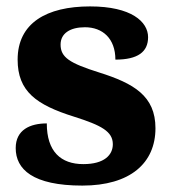

<svg xmlns="http://www.w3.org/2000/svg" viewBox="-20 -569 532 599"><path d="M237 10C386 10 465 -60 465 -169C465 -270 397 -309 289 -343C197 -372 169 -390 169 -430C169 -465 199 -484 245 -484C300 -484 340 -449 340 -383C410 -383 442 -407 442 -453C442 -501 390 -549 261 -549C125 -549 35 -497 35 -383C35 -284 93 -242 211 -205C296 -178 332 -159 332 -119C332 -86 306 -57 240 -57C170 -57 126 -96 126 -184C74 -184 29 -164 29 -107C29 -41 82 10 237 10Z"/></svg>

Font: Noto Serif Malayalam ExtraBold
Style: Regular
Weight: 800
Designer: Indian type Foundry, Jelle Bosma, Monotype Design Team
Foundry: Monotype Imaging Inc.
Version: Version 2.104